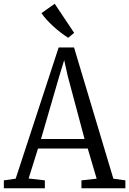

<svg xmlns="http://www.w3.org/2000/svg" viewBox="-24 -1003 688 1023"><path d="M59.5 -51 288.5 -750H370.5L580 -51L644 -42V0H410V-42L491 -51L443.5 -211.5H178.5L128.5 -52L215 -42V0H-3.5V-42ZM426.5 -262.5 337 -597.5 318 -682.5 291 -594.5 194.5 -262.5ZM339 -802Q320.5 -813.5 300.5 -828.8Q280.5 -844 261 -861.8Q241.5 -879.5 225 -897.5Q208.5 -915.5 197 -933L267.5 -983L371 -828L340 -802Z"/></svg>

Font: Merriweather 24pt SemiCondensed Light
Style: Regular
Weight: 300
Width: 4
Designer: Eben Sorkin
Foundry: Eben Sorkin
Version: Version 2.100